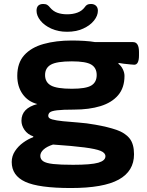

<svg xmlns="http://www.w3.org/2000/svg" viewBox="-20 -735 740 967"><path d="M337 212Q175 212 107 180.5Q39 149 39 81Q39 51 55.5 26Q72 1 97 -17Q122 -35 147 -44L148 -48Q119 -58 103.5 -80.5Q88 -103 88 -127Q88 -190 168 -211Q121 -223 94 -261Q67 -299 67 -353Q67 -418 102 -457Q137 -496 199.5 -513.5Q262 -531 342 -531Q373 -531 405 -529Q437 -527 459 -523H650Q680 -523 680 -473V-456Q680 -409 656 -409Q653 -409 637 -410.5Q621 -412 603.5 -414Q586 -416 578 -418L576 -414Q590 -404 598.5 -386.5Q607 -369 607 -353Q607 -293 575 -255.5Q543 -218 486 -200.5Q429 -183 353 -183Q295 -183 267 -179.5Q239 -176 231 -169Q223 -162 223 -151Q223 -139 243 -133.5Q263 -128 297 -124.5Q331 -121 373.5 -118Q416 -115 460 -107Q523 -96 566.5 -81Q610 -66 632.5 -38Q655 -10 655 42Q655 127 578 169.5Q501 212 337 212ZM342 -288Q413 -288 440 -304.5Q467 -321 467 -357Q467 -393 440 -409.5Q413 -426 342 -426Q266 -426 236.5 -409.5Q207 -393 207 -357Q207 -321 236.5 -304.5Q266 -288 342 -288ZM348 95Q439 95 475 84.5Q511 74 511 52Q511 35 487 25Q463 15 405.5 7.5Q348 0 247 -7Q216 3 199.5 18Q183 33 183 50Q183 67 197.5 77Q212 87 248 91Q284 95 348 95ZM318 -575Q273 -575 238 -591Q203 -607 183.5 -631.5Q164 -656 164 -681Q164 -715 198 -715Q211 -715 218.5 -710Q226 -705 232 -697Q248 -678 269.5 -670.5Q291 -663 318 -663Q347 -663 370 -671.5Q393 -680 407 -699Q412 -707 419 -711Q426 -715 438 -715Q454 -715 463.5 -706Q473 -697 473 -681Q473 -656 453.5 -631.5Q434 -607 399 -591Q364 -575 318 -575Z"/></svg>

Font: Asap Expanded
Style: Bold
Weight: 700
Width: 7
Designer: Pablo Cosgaya
Foundry: Omnibus-Type
Version: Version 3.001; ttfautohint (v1.8.4.7-5d5b)